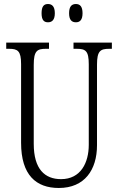

<svg xmlns="http://www.w3.org/2000/svg" viewBox="-20 -926 589 956"><path d="M358 -815C377 -815 391 -826 391 -860C391 -895 377 -906 358 -906C338 -906 324 -895 324 -860C324 -826 338 -815 358 -815ZM219 -815C238 -815 253 -826 253 -860C253 -895 238 -906 219 -906C199 -906 187 -895 187 -860C187 -826 199 -815 219 -815ZM273 10C401 10 463 -80 463 -203V-604C463 -673 480 -683 524 -683H537V-714H346V-683H362C406 -683 422 -673 422 -606V-205C422 -116 382 -34 284 -34C203 -34 148 -84 148 -210V-603C148 -673 165 -683 208 -683H224V-714H11V-683H25C68 -683 85 -673 85 -607V-215C85 -54 160 10 273 10Z"/></svg>

Font: Noto Serif Devanagari ExtraCondensed Light
Style: Regular
Weight: 300
Width: 2
Designer: Universal Thirst, Indian Type Foundry and the Monotype Design Team
Foundry: Monotype Imaging Inc.
Version: Version 2.004